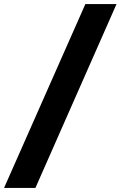

<svg xmlns="http://www.w3.org/2000/svg" viewBox="-73 -720 627 949"><path d="M-53 209 349 -700H503L102 209Z"/></svg>

Font: Red Hat Text VF
Style: Regular
Weight: 300
Designer: Pentagram, MCKL
Foundry: Pentagram, MCKL
Version: Version 1.023